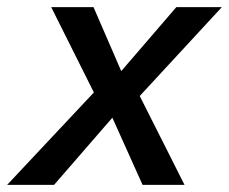

<svg xmlns="http://www.w3.org/2000/svg" viewBox="-58 -520 644 540"><path d="M566 -500 335 -250 461 0H343L258 -189L94 0H-38L206 -260L86 -500H205L283 -320L438 -500Z"/></svg>

Font: Elaine Sans Medium
Style: Italic
Weight: 500
Italic angle: -13°
Designer: Wei Huang
Foundry: Wei Huang
Version: Version 2.001;December 24, 2019;FontCreator 12.0.0.2547 64-b